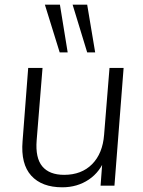

<svg xmlns="http://www.w3.org/2000/svg" viewBox="-20 -790 609 817"><path d="M245 7Q158 7 113 -42.5Q68 -92 76 -189L100 -501H161L136 -193Q130 -118 160 -82Q190 -46 253 -46Q327 -46 372 -91.5Q417 -137 423 -217L446 -501H506L467 0H408L416 -108L429 -120Q407 -59 358 -26Q309 7 245 7ZM351 -567 289 -770H351L385 -567ZM234 -567 171 -770H235L268 -567Z"/></svg>

Font: Muli Light
Style: Italic
Weight: 300
Italic angle: -4.541°
Designer: Vernon Adams
Foundry: Vernon Adams
Version: Version 2.100; ttfautohint (v1.8.1.43-b0c9)